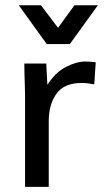

<svg xmlns="http://www.w3.org/2000/svg" viewBox="-20 -728 406 748"><path d="M77.6 0V-357.4Q77.6 -365.7 76.9 -389.4Q76.2 -413.1 75.4 -439.5Q74.7 -465.8 74.7 -480.5H160.2L164.6 -397.5Q196.3 -446.8 237.5 -467.5Q278.8 -488.3 310.1 -488.3Q332.5 -488.3 353 -485.4L347.2 -399.4Q334 -401.9 322.3 -403.3Q310.5 -404.8 298.3 -404.8Q230 -404.8 200 -363Q169.9 -321.3 169.9 -255.9V0ZM162.1 -556.2 53.2 -707.5H139.6L206.1 -619.6L270 -707.5H361.3L252 -556.2Z"/></svg>

Font: Shanti
Style: Regular
Weight: 400
Designer: Vernon Adams
Foundry: Vernon Adams
Version: Version 1.100; ttfautohint (v1.8.4)